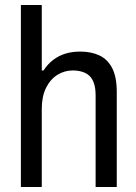

<svg xmlns="http://www.w3.org/2000/svg" viewBox="-20 -743 542 763"><path d="M63 0V-723H146V-463H153Q170 -489 192 -505.5Q214 -522 240.5 -530Q267 -538 299 -538Q343 -538 375.5 -522.5Q408 -507 426 -472Q444 -437 444 -378V0H360V-363Q360 -391 354 -410Q348 -429 336.5 -440.5Q325 -452 307.5 -457.5Q290 -463 269 -463Q236 -463 208 -445.5Q180 -428 163 -394Q146 -360 146 -310V0Z"/></svg>

Font: Archivo SemiCondensed
Style: Regular
Weight: 400
Width: 4
Designer: Hector Gatti
Foundry: Omnibus-Type
Version: Version 2.001